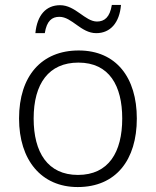

<svg xmlns="http://www.w3.org/2000/svg" viewBox="-20 -839 630 776"><path d="M123 -705H161C169 -755 190 -771 220 -771C271 -771 307 -705 369 -705C426 -705 463 -747 469 -819H432C424 -769 402 -752 372 -752C324 -752 285 -818 223 -818C166 -818 130 -778 123 -705ZM533 -360C533 -525 450 -635 298 -635C148 -635 57 -532 57 -360C57 -192 147 -83 294 -83C449 -83 533 -193 533 -360ZM116 -360C116 -501 177 -586 297 -586C422 -586 474 -492 474 -360C474 -224 419 -132 295 -132C173 -132 116 -223 116 -360Z"/></svg>

Font: Noto Sans Telugu UI Light
Style: Regular
Weight: 300
Designer: Jelle Bosma - Monotype Design Team
Foundry: Monotype Imaging Inc.
Version: Version 2.005